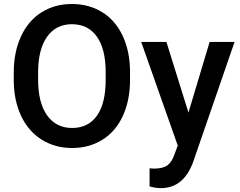

<svg xmlns="http://www.w3.org/2000/svg" viewBox="-20 -741 1217 974"><path d="M49.8 0ZM639.6 -336.9Q639.6 -232.4 603.5 -153.6Q567.4 -74.7 500.2 -32.5Q433.1 9.8 345.7 9.8Q259.3 9.8 191.7 -32.5Q124 -74.7 87.2 -152.8Q50.3 -231 49.8 -333V-373Q49.8 -477.1 86.7 -556.6Q123.5 -636.2 190.7 -678.5Q257.8 -720.7 344.7 -720.7Q431.6 -720.7 498.8 -679Q565.9 -637.2 602.5 -558.8Q639.2 -480.5 639.6 -376.5ZM516.1 -374Q516.1 -492.2 471.4 -555.2Q426.8 -618.2 344.7 -618.2Q264.6 -618.2 219.5 -555.4Q174.3 -492.7 173.3 -377.9V-336.9Q173.3 -219.7 219 -155.8Q264.6 -91.8 345.7 -91.8Q427.7 -91.8 471.9 -154.3Q516.1 -216.8 516.1 -336.9ZM936 -169.9 1043.5 -528.3H1169.9L960 80.1Q911.6 213.4 795.9 213.4Q770 213.4 738.8 204.6V112.8L761.2 114.3Q806.2 114.3 828.9 97.9Q851.6 81.5 864.7 43L881.8 -2.4L696.3 -528.3H824.2Z"/></svg>

Font: Roboto Medium
Style: Regular
Weight: 500
Designer: Google
Version: Version 2.134; 2016; ttfautohint (v1.6)